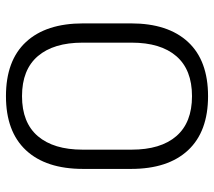

<svg xmlns="http://www.w3.org/2000/svg" viewBox="-56 -634 701 628"><g transform="rotate(90 294.0 -319.5)"><path d="M294 11Q177.5 11 116.8 -54.5Q56 -120 56 -241.5V-398Q56 -519 116.8 -584.5Q177.5 -650 294 -650Q410 -650 471 -584.5Q532 -519 532 -398V-241.5Q532 -120 471 -54.5Q410 11 294 11ZM294 -41.5Q380.5 -41.5 424.8 -93.2Q469 -145 469 -239.5V-400Q469 -495 424.8 -546.2Q380.5 -597.5 294 -597.5Q207.5 -597.5 163.2 -546.2Q119 -495 119 -400V-239.5Q119 -145 163.2 -93.2Q207.5 -41.5 294 -41.5Z"/></g></svg>

Font: Anek Devanagari Light
Style: Regular
Weight: 300
Designer: Kailash Malviya (Devanagari) & Yesha Goshar (Latin)
Foundry: Ek Type
Version: Version 1.003